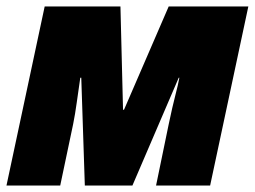

<svg xmlns="http://www.w3.org/2000/svg" viewBox="-20 -573 787 593"><path d="M166 0 206 -190Q212 -220 217 -256Q222 -292 228 -333H231L242 0H389L532 -333H534Q530 -311 521.5 -278.5Q513 -246 501 -189L462 0H629L747 -553H501L363 -234H360L352 -553H118L0 0Z"/></svg>

Font: Noto Sans Display SemiCondensed Black
Style: Italic
Weight: 900
Width: 4
Designer: Monotype Design team
Foundry: Monotype Imaging Inc.
Version: 1.000